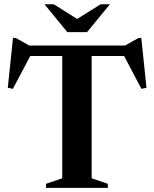

<svg xmlns="http://www.w3.org/2000/svg" viewBox="-20 -904 742 924"><path d="M279.5 -658H421V-46L499 -19.5V0H201.5V-19.5L279.5 -46ZM620.5 -634.5H74.5L133 -648.5L42 -476.5L17.5 -481.5L42.5 -721.5H55.5L140.5 -674L86 -685H608.5L562.5 -674L647 -721.5H660L685 -481.5L660.5 -476.5L570 -648.5ZM366 -803.5H336.5L464.5 -883.5H509L399 -749.5H304L194 -883.5H238.5Z"/></svg>

Font: Newsreader 36pt SemiBold
Style: Regular
Weight: 600
Designer: Hugues Gentile
Foundry: Production Type
Version: Version 1.003